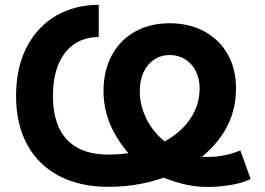

<svg xmlns="http://www.w3.org/2000/svg" viewBox="-20 -757 1086 788"><path d="M569.8 -69.3Q496.6 -126.5 450.7 -208.5Q404.8 -290.5 404.8 -383.3Q404.8 -466.8 438.7 -529.8Q472.7 -592.8 534.2 -627.2Q595.7 -661.6 676.3 -661.6Q756.8 -661.6 818.6 -628.2Q880.4 -594.7 914.6 -534.2Q948.7 -473.6 948.7 -394.5Q948.7 -274.4 876.5 -182.4Q804.2 -90.3 684.3 -40.3Q564.5 9.8 425.3 9.8Q309.1 9.8 223.6 -34.4Q138.2 -78.6 92 -162.8Q45.9 -247.1 45.9 -363.3Q45.9 -479.5 89.8 -564Q133.8 -648.4 210.9 -692.9Q288.1 -737.3 385.3 -737.3V-605Q328.6 -605 286.1 -576.9Q243.7 -548.8 220.5 -494.6Q197.3 -440.4 197.3 -363.3Q197.3 -286.1 222.2 -232.4Q247.1 -178.7 297.9 -150.6Q348.6 -122.6 425.3 -122.6Q530.8 -122.6 616.2 -157.7Q701.7 -192.9 750.5 -255.1Q799.3 -317.4 799.3 -394.5Q799.3 -434.6 783.4 -465.6Q767.6 -496.6 739.5 -513.9Q711.4 -531.2 676.3 -531.2Q640.6 -531.2 612.8 -512.7Q585 -494.1 569.3 -460.7Q553.7 -427.2 553.7 -384.3Q553.7 -332 574.5 -283.4Q595.2 -234.9 632.8 -197.3Q670.4 -159.7 720.2 -139.6Q741.7 -123.5 767.8 -118.2Q793.9 -112.8 832.5 -112.8Q902.3 -112.8 966.3 -139.6L1008.8 -22Q974.1 -5.4 925.3 2.4Q876.5 10.3 831.1 10.3Q766.6 10.3 698 -11.2Q629.4 -32.7 569.8 -69.3Z"/></svg>

Font: Inter RS Variable
Style: Regular
Weight: 400
Designer: Rasmus Andersson (customised by Maria Ramos and Noel Pretorius)
Foundry: rsms
Version: Version 3.001;Glyphs 3.2.3 (3260)